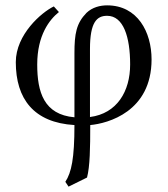

<svg xmlns="http://www.w3.org/2000/svg" viewBox="-20 -459 629 717"><path d="M466 -218C466 -118 417 -35 316 -22V-276C316 -377 342 -400 380 -400C441 -400 466 -321 466 -218ZM317 8C383 2 546 -42 546 -237C546 -339 494 -439 380 -439C354 -439 325 -432 303 -411C265 -372 258 -333 258 -260V-21C144 -31 119 -115 119 -218C119 -328 165 -386 200 -414L181 -435C135 -413 39 -330 39 -227C39 -90 106 -1 258 8C258 132 247 185 224 220L236 238L305 204C316 162 317 93 317 8Z"/></svg>

Font: Libertinus Math
Style: Regular
Weight: 400
Designer: Philipp H. Poll
Foundry: Khaled Hosny
Version: Version 6.2